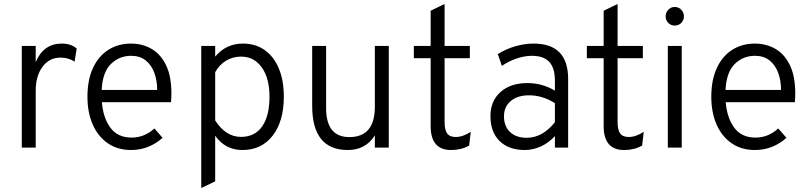

<svg xmlns="http://www.w3.org/2000/svg" viewBox="-20 -742 4070 965"><path d="M89.5 0V-511H159.5V-430Q198.5 -523 290.5 -523Q336.5 -523 365.5 -498.5L355 -432Q324.5 -452.5 284 -452.5Q228 -452.5 193.8 -406.5Q159.5 -360.5 159.5 -286.5V0Z M639 12Q571 12 521.8 -22Q472.5 -56 446 -116.2Q419.5 -176.5 419.5 -256Q419.5 -340.5 447.2 -400.2Q475 -460 524.5 -491.5Q574 -523 639 -523Q695.5 -523 741.5 -496.5Q787.5 -470 814.5 -414.5Q841.5 -359 841.5 -272Q841.5 -252.5 839.5 -228.5H492Q498.5 -149.5 535 -100Q571.5 -50.5 641.5 -50.5Q673 -50.5 702 -61.8Q731 -73 756 -96.5L797 -49.5Q769 -23 728.2 -5.5Q687.5 12 639 12ZM491 -290H770Q770 -337.5 755.5 -376.5Q741 -415.5 712 -438.5Q683 -461.5 639 -461.5Q579.5 -461.5 537.5 -420.5Q495.5 -379.5 491 -290Z M991.5 203V-511H1061.5V-457.5Q1116 -523 1201.5 -523Q1264.5 -523 1310.5 -490.2Q1356.5 -457.5 1381.5 -397.8Q1406.5 -338 1406.5 -256Q1406.5 -132.5 1350.5 -60.2Q1294.5 12 1198.5 12Q1112 12 1061.5 -60V169.5ZM1191.5 -54Q1260.5 -54 1297.5 -106.5Q1334.5 -159 1334.5 -256Q1334.5 -349 1295.8 -403.2Q1257 -457.5 1191.5 -457.5Q1150.5 -457.5 1116.2 -437Q1082 -416.5 1061.5 -379V-136.5Q1114.5 -54 1191.5 -54Z M1728 12Q1549 12 1549 -210.5V-511H1619V-199Q1619 -53 1736 -53Q1864 -53 1864 -205.5V-511H1934V0H1864V-61.5Q1817.5 12 1728 12Z M2247.5 12Q2144.5 12 2144.5 -108V-449.5H2060V-511H2144.5V-688L2214.5 -722V-511H2341.5V-449.5H2214.5V-129Q2214.5 -89 2227.5 -71.2Q2240.5 -53.5 2270.5 -53.5Q2306.5 -53.5 2346 -79.5L2338 -10.5Q2298.5 12 2247.5 12Z M2618 12Q2537 12 2491 -33.2Q2445 -78.5 2445 -158Q2445 -234.5 2495.5 -279.5Q2546 -324.5 2631 -324.5Q2705 -324.5 2769 -286.5V-335.5Q2769 -400 2740.8 -430.8Q2712.5 -461.5 2653 -461.5Q2617 -461.5 2577.5 -448.2Q2538 -435 2502.5 -411L2482 -470Q2522 -495.5 2569.2 -509.2Q2616.5 -523 2661.5 -523Q2835.5 -523 2835.5 -345.5V0H2769V-58Q2738.5 -24.5 2699 -6.2Q2659.5 12 2618 12ZM2627 -49.5Q2707 -49.5 2769 -128V-223.5Q2706.5 -263 2639 -263Q2581 -263 2547 -234.2Q2513 -205.5 2513 -157.5Q2513 -107.5 2543.5 -78.5Q2574 -49.5 2627 -49.5Z M3117 12Q3014 12 3014 -108V-449.5H2929.5V-511H3014V-688L3084 -722V-511H3211V-449.5H3084V-129Q3084 -89 3097 -71.2Q3110 -53.5 3140 -53.5Q3176 -53.5 3215.5 -79.5L3207.5 -10.5Q3168 12 3117 12Z M3371 -613.5Q3352 -613.5 3338.8 -627Q3325.5 -640.5 3325.5 -659.5Q3325.5 -679 3338.8 -693Q3352 -707 3371 -707Q3391 -707 3404.2 -693Q3417.5 -679 3417.5 -659.5Q3417.5 -640.5 3404.2 -627Q3391 -613.5 3371 -613.5ZM3336.5 0V-511H3406.5V0Z M3774.5 12Q3706.5 12 3657.2 -22Q3608 -56 3581.5 -116.2Q3555 -176.5 3555 -256Q3555 -340.5 3582.8 -400.2Q3610.5 -460 3660 -491.5Q3709.5 -523 3774.5 -523Q3831 -523 3877 -496.5Q3923 -470 3950 -414.5Q3977 -359 3977 -272Q3977 -252.5 3975 -228.5H3627.5Q3634 -149.5 3670.5 -100Q3707 -50.5 3777 -50.5Q3808.5 -50.5 3837.5 -61.8Q3866.5 -73 3891.5 -96.5L3932.5 -49.5Q3904.5 -23 3863.8 -5.5Q3823 12 3774.5 12ZM3626.5 -290H3905.5Q3905.5 -337.5 3891 -376.5Q3876.5 -415.5 3847.5 -438.5Q3818.5 -461.5 3774.5 -461.5Q3715 -461.5 3673 -420.5Q3631 -379.5 3626.5 -290Z"/></svg>

Font: Overpass Light
Style: Regular
Weight: 300
Designer: Delve Withrington, Dave Bailey, Thomas Jockin
Foundry: Delve Fonts LLC
Version: Version 4.000; ttfautohint (v1.8.3)